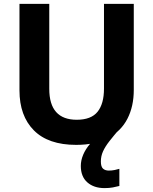

<svg xmlns="http://www.w3.org/2000/svg" viewBox="-20 -734 787 986"><path d="M498 95Q498 122 509 132Q520 142 539 142Q554 142 569 139Q584 136 593 133V221Q578 225 559.5 228.5Q541 232 517 232Q462 232 428.5 202.5Q395 173 395 118Q395 90 407 61Q419 32 443.5 3.5Q468 -25 502 -52L593 -71Q563 -36 541.5 -8.5Q520 19 509 43.5Q498 68 498 95ZM371 10Q228 10 154 -64.5Q80 -139 80 -270V-714H233V-278Q233 -198 268.5 -158.5Q304 -119 374 -119Q448 -119 481 -160Q514 -201 514 -279V-714H667V-272Q667 -188 634.5 -124.5Q602 -61 536 -25.5Q470 10 371 10Z"/></svg>

Font: Noto Sans Symbols
Style: Bold
Weight: 700
Version: Version 2.002